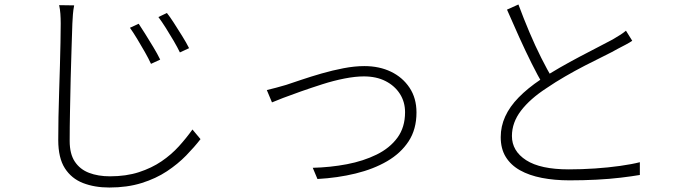

<svg xmlns="http://www.w3.org/2000/svg" viewBox="-20 -787 3040 857"><path d="M599 -681Q610 -665 628 -636Q646 -607 664.5 -576.5Q683 -546 695 -521L654 -502Q643 -526 626.5 -555Q610 -584 592.5 -613Q575 -642 560 -663ZM725 -729Q738 -713 756 -685Q774 -657 793 -626.5Q812 -596 824 -572L783 -553Q772 -576 755 -605Q738 -634 720 -662.5Q702 -691 687 -711ZM311 -763Q307 -742 305.5 -723Q304 -704 303 -682Q302 -639 299.5 -574.5Q297 -510 295.5 -437.5Q294 -365 292.5 -292Q291 -219 291 -158Q291 -100 314 -65.5Q337 -31 377.5 -15.5Q418 0 471 0Q543 0 600 -18.5Q657 -37 701 -67Q745 -97 778.5 -134Q812 -171 839 -209L875 -166Q848 -131 811 -93Q774 -55 725 -22.5Q676 10 612 30Q548 50 468 50Q402 50 350.5 30Q299 10 269.5 -36Q240 -82 240 -162Q240 -209 241 -264.5Q242 -320 244 -378.5Q246 -437 247.5 -493.5Q249 -550 250 -598.5Q251 -647 251 -682Q251 -705 249.5 -725.5Q248 -746 244 -764Z M1171 -385Q1193 -390 1212.5 -395.5Q1232 -401 1257 -408Q1284 -417 1325.5 -431Q1367 -445 1415.5 -459Q1464 -473 1513.5 -482.5Q1563 -492 1606 -492Q1673 -492 1725 -467Q1777 -442 1808 -395.5Q1839 -349 1839 -285Q1839 -210 1804 -156.5Q1769 -103 1708 -67.5Q1647 -32 1567 -12.5Q1487 7 1397 12L1376 -38Q1455 -40 1528.5 -54Q1602 -68 1661 -97Q1720 -126 1754 -172.5Q1788 -219 1788 -286Q1788 -332 1765 -368Q1742 -404 1701 -425Q1660 -446 1604 -446Q1566 -446 1517.5 -436.5Q1469 -427 1419 -411Q1369 -395 1323.5 -379Q1278 -363 1244 -350Q1210 -337 1194 -330Z M2802 -605Q2789 -596 2773.5 -588Q2758 -580 2739 -570Q2713 -555 2674 -536Q2635 -517 2590.5 -494Q2546 -471 2502 -445.5Q2458 -420 2420 -394Q2346 -346 2305.5 -293Q2265 -240 2265 -180Q2265 -113 2328.5 -72Q2392 -31 2519 -31Q2576 -31 2635.5 -35Q2695 -39 2748 -46.5Q2801 -54 2836 -63V-6Q2801 0 2751 6Q2701 12 2642.5 15Q2584 18 2522 18Q2455 18 2398.5 7Q2342 -4 2301 -27Q2260 -50 2237.5 -86.5Q2215 -123 2215 -175Q2215 -223 2235 -267Q2255 -311 2295 -352Q2335 -393 2393 -432Q2433 -459 2478.5 -485Q2524 -511 2568.5 -534.5Q2613 -558 2651 -577.5Q2689 -597 2715 -611Q2733 -622 2747 -630.5Q2761 -639 2774 -650ZM2294 -767Q2317 -705 2343 -643.5Q2369 -582 2396 -528.5Q2423 -475 2446 -436L2404 -409Q2381 -448 2353.5 -503Q2326 -558 2297.5 -621Q2269 -684 2243 -744Z"/></svg>

Font: Noto Sans SC Thin Light
Style: Regular
Weight: 300
Version: Version 2.004-H2;hotconv 1.0.118;makeotfexe 2.5.65603